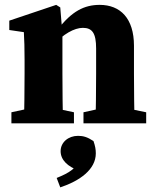

<svg xmlns="http://www.w3.org/2000/svg" viewBox="-20 -519 656 808"><path d="M28 0H291.2V-46.5L197 -66.5H120.7L28 -46.5V0ZM80.4 0H245.7C243.7 -45 242.7 -148 242.7 -210V-376.9L233.6 -487.8L216.5 -498.5L19.1 -432.1V-392.7L80.4 -383.7C82.4 -343.7 83.4 -322.8 83.4 -267.8V-210C83.4 -148 82.4 -45 80.4 0ZM331.3 0H595.2V-46.5L497.4 -66.5H421.8L331.3 -46.5V0ZM381.5 0H546.8C544.8 -45 543.8 -146 543.8 -210V-326.5C543.8 -441.9 486.3 -498.5 399.5 -498.5C335.1 -498.5 281.8 -471.9 223 -394.8H200.8L204.4 -328.5C244.8 -375.4 293.1 -401.8 328.6 -401.8C368.4 -401.8 384.5 -379.1 384.5 -314.9V-210C384.5 -146 383.5 -45 381.5 0ZM383.2 126.4C383.2 109.1 380.4 94.9 373.4 74.6C347.2 57.3 330 52.7 308.2 52.7C267.5 52.7 235.1 79.9 235.1 117.3C235.1 154.6 265.7 182.5 311.4 198.7L326.8 138.5C301.4 191.1 271.8 208.1 218.5 229.9L233.6 269.5C315.8 242.2 383.2 194.2 383.2 126.4Z"/></svg>

Font: Source Serif Variable
Style: Regular
Weight: 389
Designer: Frank Grießhammer
Foundry: Adobe Systems Incorporated
Version: Version 3.001;hotconv 1.0.111;makeotfexe 2.5.65597